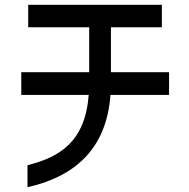

<svg xmlns="http://www.w3.org/2000/svg" viewBox="-20 -726 792 803"><path d="M351 -329C336 -133 230 -69 95 -35V57C282 15 425 -94 442 -329H687V-424H444V-612H657V-706H98V-612H353V-424H69V-329Z"/></svg>

Font: コーポレート・ロゴ ver3 Medium
Style: Regular
Weight: 500
Designer: [KANA_main] LOGOTYPE.JP [Source Han Sans] Ryoko NISHIZUKA 西塚涼子 (kana, bopomofo & ideographs); Paul D. Hunt (Latin, Greek
Version: Version 12.001;FEAKit 1.0